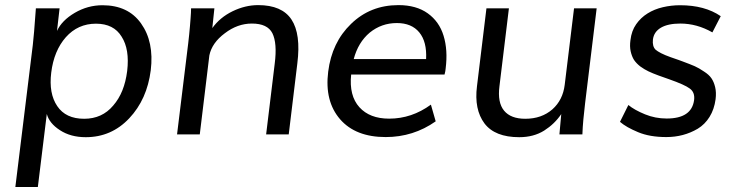

<svg xmlns="http://www.w3.org/2000/svg" viewBox="-20 -534 2914 763"><path d="M314.5 -62Q385.7 -62 429.7 -114.3Q452.6 -140.6 466.3 -174.8Q480 -209 485.4 -252Q495.6 -337.9 463.4 -388.2Q432.1 -439.9 361.3 -439.9Q289.6 -439.9 241.7 -386.2Q194.3 -332.5 183.6 -245.6Q173.3 -162.6 207.5 -112.3Q241.2 -62 314.5 -62ZM41 209 110.4 -355.5Q112.3 -372.1 115.5 -408.2Q118.7 -444.3 122.6 -501H216.8L206.5 -411.1Q225.6 -452.6 276.9 -482.9Q328.6 -513.2 387.2 -513.2Q489.3 -513.2 540.5 -440.9Q592.8 -367.7 579.1 -254.9Q564.5 -139.2 493.7 -64Q422.9 11.2 320.8 11.2Q260.7 11.2 218.3 -16.6Q175.8 -43.9 166 -81.1L130.4 209Z M683.6 0 728 -362.3Q730 -378.9 731.7 -396Q733.4 -413.1 734.9 -430.2Q736.3 -447.3 737.3 -460.4Q738.3 -473.6 738.8 -482.9L739.3 -501H832L823.7 -422.4Q854 -464.8 904.3 -489.3Q954.6 -513.7 1005.9 -513.7Q1100.6 -513.7 1138.4 -456.3Q1176.3 -398.9 1161.6 -282.2L1127.4 0H1037.6L1071.8 -281.7Q1082 -362.3 1062.5 -401.9Q1043 -440.4 981 -440.4Q923.8 -440.4 873.5 -401.9Q822.3 -363.8 812 -314L773.9 0Z M1673.3 -299.3Q1676.8 -368.2 1646.2 -405.3Q1615.7 -442.4 1557.1 -442.4Q1496.1 -442.4 1449.2 -404.3Q1403.3 -365.7 1385.7 -299.3ZM1512.7 10.7Q1393.1 10.7 1331.5 -60.1Q1269.5 -131.8 1284.2 -249Q1298.8 -365.7 1375 -439Q1451.7 -513.7 1563.5 -513.7Q1634.3 -513.7 1679.9 -481Q1725.6 -448.2 1742.7 -392.1Q1760.3 -335 1751 -261.7Q1750.5 -252.4 1746.6 -237.8H1375.5Q1366.7 -153.8 1408.2 -107.9Q1449.2 -62.5 1526.4 -62.5Q1616.2 -62.5 1692.4 -118.2L1711.4 -51.8Q1622.6 10.7 1512.7 10.7Z M2043.5 11.2Q1946.8 11.2 1905.3 -43.5Q1863.8 -99.1 1875.5 -191.4L1913.1 -501H2002.4L1964.8 -191.4Q1956.5 -126.5 1983.2 -94.2Q2009.8 -62 2067.4 -62Q2132.3 -62 2175.3 -99.6Q2216.8 -136.7 2224.1 -196.8L2261.2 -501H2351.1L2305.2 -124Q2301.3 -90.3 2298.3 -59.6Q2295.4 -28.8 2294.4 0H2203.1L2210.4 -80.6Q2184.1 -41.5 2142.6 -15.1Q2100.6 11.2 2043.5 11.2Z M2627.9 10.7Q2562 10.7 2515.6 -8.8Q2492.2 -18.6 2474.1 -28.8Q2456.1 -39.1 2443.8 -49.8L2477.1 -116.7Q2501.5 -96.7 2543.5 -79.6Q2584 -63 2629.4 -63Q2728.5 -63 2738.3 -136.2Q2742.2 -167 2721.2 -182.1Q2701.2 -197.3 2638.7 -219.2L2597.2 -233.9Q2573.2 -242.7 2556.9 -250.5Q2540.5 -258.3 2524.4 -270Q2509.3 -281.7 2499.5 -295.9Q2490.7 -310.1 2486.3 -329.8Q2481.9 -349.6 2485.4 -374.5Q2489.7 -411.6 2508.1 -437.7Q2526.4 -463.9 2553.5 -480.7Q2580.6 -497.6 2614.3 -505.4Q2647.9 -513.2 2682.6 -513.2Q2780.8 -513.2 2844.2 -469.7L2811 -405.3Q2749.5 -440.4 2683.6 -440.4Q2634.8 -440.4 2606.7 -424.1Q2578.6 -407.7 2574.7 -377Q2571.8 -349.6 2585.4 -336.4Q2592.8 -330.1 2607.4 -322.5Q2622.1 -314.9 2645.5 -306.6Q2666 -299.8 2677.7 -295.4Q2689.5 -291 2693.4 -289.6Q2708 -284.2 2720 -279.5Q2731.9 -274.9 2740.7 -271Q2749 -267.1 2758.3 -262Q2767.6 -256.8 2777.3 -250Q2797.4 -237.3 2807.1 -223.1Q2816.9 -209 2822 -187.7Q2827.1 -166.5 2823.7 -139.6Q2818.4 -99.6 2799.8 -69.6Q2781.2 -39.6 2752.9 -22.5Q2696.8 10.7 2627.9 10.7Z"/></svg>

Font: Ride
Style: Italic
Weight: 400
Version: Version 3.000